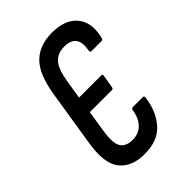

<svg xmlns="http://www.w3.org/2000/svg" viewBox="-158 -558 631 631"><g transform="rotate(-45 157.0 -243.0)"><path d="M135 6Q76 6 47 -30Q18 -66 32 -151L63 -346Q76 -426 110 -459Q144 -492 202 -492Q262 -492 290.5 -458.5Q319 -425 306 -368Q304 -360 302 -358.5Q300 -357 296 -357H250Q244 -357 246 -368Q257 -431 198 -431Q167 -431 149.5 -411.5Q132 -392 124 -341L114 -278H217Q224 -278 222 -270L215 -228Q214 -219 208 -219H105L94 -148Q85 -95 97 -75Q109 -55 140 -55Q169 -55 186.5 -73Q204 -91 209 -121Q210 -131 217 -131H263Q271 -131 268 -121Q261 -66 229 -30Q197 6 135 6Z"/></g></svg>

Font: Sofia Sans Extra Condensed
Style: Italic
Weight: 400
Italic angle: -9°
Designer: Botio Nikoltchev, Ani Petrova
Foundry: lettersoup
Version: Version 4.101; ttfautohint (v1.8.4.7-5d5b)